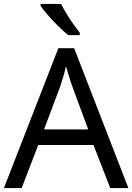

<svg xmlns="http://www.w3.org/2000/svg" viewBox="-20 -964 679 984"><path d="M545 0 459 -221H176L91 0H0L279 -717H360L638 0ZM352 -517Q349 -525 342 -546Q335 -567 328.5 -589.5Q322 -612 318 -624Q311 -593 302 -563.5Q293 -534 287 -517L206 -301H432ZM293 -944Q304 -922 320.5 -894.5Q337 -867 355.5 -841Q374 -815 389 -796V-784H330Q307 -802 278 -830.5Q249 -859 224.5 -887.5Q200 -916 188 -934V-944Z"/></svg>

Font: Noto Sans Tai Le
Style: Regular
Weight: 400
Designer: Monotype Design Team
Foundry: Monotype Imaging Inc.
Version: Version 2.002; ttfautohint (v1.8.4.7-5d5b)